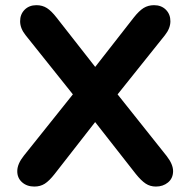

<svg xmlns="http://www.w3.org/2000/svg" viewBox="-20 -698 720 727"><path d="M69.8 -107.8 281.5 -372.7V-308.7L77 -564.6Q56.3 -590.4 56.2 -617.1Q56 -643.7 73.2 -661.1Q90.5 -678.4 118 -678.4Q140.4 -678.4 157.6 -667.5Q174.7 -656.5 194 -631.7L364 -414.6H317L486.6 -631.7Q506.3 -656.7 523.6 -667.6Q541 -678.4 563.4 -678.4Q590.9 -678.4 608.2 -661.1Q625.4 -643.7 625.2 -617.2Q625.1 -590.7 604.4 -564.6L399.7 -308.7V-372.7L610.6 -107.8Q636 -75.4 635.4 -48.8Q634.8 -22.3 615.9 -6.9Q597.1 8.4 570.4 8.4Q548.5 8.4 531.6 -2.8Q514.6 -14 494.4 -39.1L315.8 -267H364.6L186.8 -39.1Q166.6 -13.3 149.6 -2.4Q132.7 8.4 110 8.4Q81.7 8.4 63.3 -8.1Q44.8 -24.7 45.4 -51.2Q46 -77.8 69.8 -107.8Z"/></svg>

Font: SN Pro Thin
Style: Regular
Weight: 200
Designer: Tobias Whetton
Foundry: Supernotes
Version: Version 1.003;Glyphs 3.3 (3324)